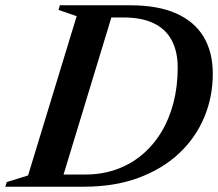

<svg xmlns="http://www.w3.org/2000/svg" viewBox="-52 -705 824 725"><path d="M270.5 -46Q332.5 -46 386 -64.8Q439.5 -83.5 482.5 -119Q525.5 -154.5 556 -204.2Q586.5 -254 602.8 -316Q619 -378 619 -449.5Q619 -511 596.2 -553.2Q573.5 -595.5 528.2 -617.2Q483 -639 414.5 -639H305.5L308.5 -685H440.5Q544.5 -685 613.5 -654.2Q682.5 -623.5 717 -565.8Q751.5 -508 751.5 -426.5Q751.5 -338.5 718.8 -261Q686 -183.5 623.2 -125Q560.5 -66.5 470.2 -33.2Q380 0 265.5 0H99L119 -46ZM237.5 -644 169 -667.5 174 -685H382.5L174 0H-32L-26.5 -17.5L54 -42.5Z"/></svg>

Font: Newsreader 36pt SemiBold
Style: Italic
Weight: 600
Italic angle: -17°
Designer: Hugues Gentile
Foundry: Production Type
Version: Version 1.003